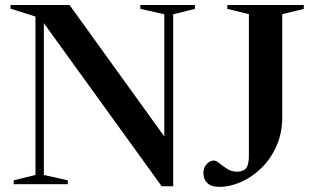

<svg xmlns="http://www.w3.org/2000/svg" viewBox="-20 -735 1249 766"><path d="M121.5 -37V-669L22 -700.5V-715H257.5L635.5 -190.5V-678L540 -699.5V-715H757.5V-699.5L671 -678V8H625L155 -642.5V-37L250.5 -15.5V0H34.5V-15.5ZM1106 -267.5Q1106 -204 1083.2 -152.8Q1060.5 -101.5 1023.2 -65Q986 -28.5 941.8 -9Q897.5 10.5 855 10.5Q822.5 10.5 807 -4.8Q791.5 -20 791.5 -45.5Q791.5 -66 804.5 -80.2Q817.5 -94.5 833.5 -94.5Q842 -94.5 855.2 -83.5Q868.5 -72.5 886.5 -61.2Q904.5 -50 926 -50Q950.5 -50 961.8 -63.8Q973 -77.5 973 -114V-678.5L887 -699.5V-715H1192V-699.5L1106 -678.5Z"/></svg>

Font: Newsreader 72pt Medium
Style: Regular
Weight: 500
Designer: Hugues Gentile
Foundry: Production Type
Version: Version 1.003; ttfautohint (v1.8.3)